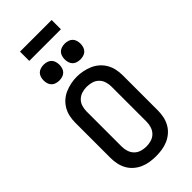

<svg xmlns="http://www.w3.org/2000/svg" viewBox="-344 -1207 1288 1288"><g transform="rotate(-45 300.0 -563.0)"><path d="M300 8Q271 8 242 3.5Q213 -1 186.5 -12.5Q160 -24 137.5 -43.5Q115 -63 101 -88.5Q87 -114 81 -142.5Q75 -171 75 -200V-535Q75 -564 81 -592.5Q87 -621 101.5 -646.5Q116 -672 138 -691.5Q160 -711 186.5 -722.5Q213 -734 242 -740Q271 -746 300 -746Q329 -746 358 -740Q387 -734 413.5 -722.5Q440 -711 462 -691.5Q484 -672 498.5 -646.5Q513 -621 519 -592.5Q525 -564 525 -535V-200Q525 -171 519 -142.5Q513 -114 499 -88.5Q485 -63 462.5 -43.5Q440 -24 413.5 -12.5Q387 -1 358 3.5Q329 8 300 8ZM300 -84Q324 -84 347 -91Q370 -98 386.5 -114.5Q403 -131 410.5 -154Q418 -177 418 -200V-535Q418 -559 410.5 -582Q403 -605 386 -621.5Q369 -638 345.5 -644.5Q322 -651 299 -651Q275 -651 252.5 -644Q230 -637 213 -620.5Q196 -604 189 -581Q182 -558 182 -535V-200Q182 -177 189.5 -154Q197 -131 213.5 -114.5Q230 -98 253 -91Q276 -84 300 -84ZM400 -810Q385 -810 370 -814.5Q355 -819 344.5 -829.5Q334 -840 329.5 -855Q325 -870 325 -885Q325 -900 329.5 -915Q334 -930 344.5 -940.5Q355 -951 370 -955.5Q385 -960 400 -960Q415 -960 430 -955.5Q445 -951 455.5 -940.5Q466 -930 470.5 -915Q475 -900 475 -885Q475 -870 470.5 -855Q466 -840 455.5 -829.5Q445 -819 430 -814.5Q415 -810 400 -810ZM200 -810Q185 -810 170 -814.5Q155 -819 144.5 -829.5Q134 -840 129.5 -855Q125 -870 125 -885Q125 -900 129.5 -915Q134 -930 144.5 -940.5Q155 -951 170 -955.5Q185 -960 200 -960Q215 -960 230 -955.5Q245 -951 255.5 -940.5Q266 -930 270.5 -915Q275 -900 275 -885Q275 -870 270.5 -855Q266 -840 255.5 -829.5Q245 -819 230 -814.5Q215 -810 200 -810ZM150 -1046V-1134H450V-1046Z"/></g></svg>

Font: Iosevka Curly SmBdEx
Style: Regular
Weight: 600
Width: 7
Monospace: yes
Designer: Belleve Invis
Foundry: Belleve Invis
Version: Version 11.1.0; ttfautohint (v1.8.3)